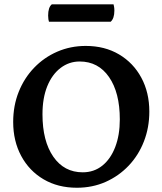

<svg xmlns="http://www.w3.org/2000/svg" viewBox="-20 -871 764 903"><path d="M341.5 12Q252.3 12 184.8 -27.8Q117.3 -67.6 79.7 -137.6Q42 -207.6 42 -297.5Q42 -374 68 -439Q93.9 -504 140.6 -552.5Q187.2 -601 249.4 -628Q311.7 -655 383.3 -655Q472.5 -655 539.8 -615.2Q607.1 -575.4 644.7 -505.6Q682.3 -435.9 682.3 -346.1Q682.3 -271.2 656.9 -206Q631.5 -140.7 585.2 -91.9Q538.8 -43.1 476.8 -15.5Q414.7 12 341.5 12ZM369.1 -60.6Q422.1 -60.6 461.3 -92Q500.4 -123.4 521.9 -179.5Q543.5 -235.5 543.5 -309.5Q543.5 -435.2 492.9 -508.5Q442.3 -581.8 354.6 -581.8Q304.9 -581.8 265 -551.5Q225.1 -521.2 202.4 -465.7Q179.8 -410.1 179.8 -333.5Q179.8 -207.8 230.6 -134.2Q281.5 -60.6 369.1 -60.6ZM500.5 -768.7H210.3Q208.8 -773.1 207.6 -780.4Q206.4 -787.7 206.4 -797.9Q206.4 -836.7 223.8 -850.7H514Q515.4 -846.4 516.6 -838.6Q517.9 -830.8 517.9 -821.1Q517.9 -784.4 500.5 -768.7Z"/></svg>

Font: Petrona
Style: Regular
Weight: 400
Designer: Ringo R. Seeber
Foundry: Ringo R. Seeber
Version: Version 2.001; ttfautohint (v1.8.3)